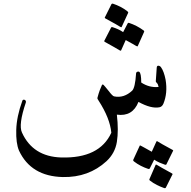

<svg xmlns="http://www.w3.org/2000/svg" viewBox="-20 -729 1032 1040"><path d="M829 -363Q830 -373 837 -373Q846 -373 852 -365Q868 -343 877 -297Q889 -225 865 -167Q858 -151 844 -148Q799 -139 730 -177Q698 -96 613 -108Q618 -65 618 -28.5Q618 8 613 40Q603 101 557 144Q460 233 320 230Q148 226 83 87Q66 47 68 -25Q70 -98 101 -183Q103 -189 109 -189Q115 -189 118 -185Q122 -180 120 -174Q79 -53 99 -11Q158 119 311 124Q519 130 583 -10Q576 -88 514 -184Q506 -194 508 -200Q514 -223 520.5 -240.5Q527 -258 532 -268Q535 -274 541 -269Q543 -267 550 -259Q557 -251 568 -237Q590 -208 598 -207Q651 -196 696 -238Q712 -254 717 -330Q717 -337 723 -340Q729 -343 734 -340Q745 -333 745 -282Q789 -253 839 -258Q836 -274 830 -279Q823 -285 824 -291ZM672 -603Q673 -606 679 -605Q700 -598 719.5 -588Q739 -578 758 -564Q763 -560 760 -555L726 -479Q724 -476 716 -481Q713 -483 699 -491Q685 -499 661 -512L636 -456Q634 -452 625 -458Q621 -461 601.5 -472Q582 -483 548 -502Q543 -505 545 -508L582 -580Q583 -583 589 -582Q605 -577 619.5 -570.5Q634 -564 647 -555ZM584 -707Q586 -710 592 -709Q613 -702 632.5 -692Q652 -682 670 -668Q676 -663 674 -659L639 -583Q637 -579 629 -585Q625 -588 605.5 -599Q586 -610 551 -629Q546 -632 548 -635ZM791 184Q789 187 783 186Q762 179 742.5 169Q723 159 705 145Q700 141 702 136L737 60Q738 57 746 62Q750 64 763.5 71.5Q777 79 802 93L827 38Q829 33 837 39Q841 42 860.5 53Q880 64 915 83Q920 86 917 89L881 162Q879 165 874 163Q873 163 873 163Q858 158 843.5 151.5Q829 145 815 136ZM878 288Q876 291 870 290Q850 283 830 273Q810 263 792 249Q787 245 790 240L823 164Q825 160 833 166Q838 169 857 180Q876 191 911 210Q917 213 914 216Z"/></svg>

Font: Amiri
Style: Italic
Weight: 400
Italic angle: 10°
Designer: Khaled Hosny
Version: Version 0.113